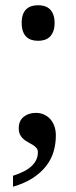

<svg xmlns="http://www.w3.org/2000/svg" viewBox="-20 -561 290 735"><path d="M193.8 -42Q193.8 -10.3 185.1 19.5Q176.3 49.3 156.5 74.7Q136.7 100.1 105.7 120.4Q74.7 140.6 29.8 153.8V111.8Q79.1 96.2 102.1 73.7Q125 51.3 125 22Q125 12.2 119.6 5.6Q114.3 -1 106 -6.1Q97.7 -11.2 88.4 -16.1Q79.1 -21 70.8 -27.8Q62.5 -34.7 57.1 -44.7Q51.8 -54.7 51.8 -69.8Q51.8 -98.6 70.6 -113.8Q89.4 -128.9 117.2 -128.9Q132.8 -128.9 146.5 -123.3Q160.2 -117.7 170.9 -106.7Q181.6 -95.7 187.7 -79.3Q193.8 -63 193.8 -42ZM63 -473.1Q63 -492.7 67.9 -505.6Q72.8 -518.6 81.3 -526.4Q89.8 -534.2 101.3 -537.6Q112.8 -541 126 -541Q138.7 -541 150.1 -537.6Q161.6 -534.2 170.2 -526.4Q178.7 -518.6 183.8 -505.6Q189 -492.7 189 -473.1Q189 -454.1 183.8 -440.9Q178.7 -427.7 170.2 -419.7Q161.6 -411.6 150.1 -408.2Q138.7 -404.8 126 -404.8Q112.8 -404.8 101.3 -408.2Q89.8 -411.6 81.3 -419.7Q72.8 -427.7 67.9 -440.9Q63 -454.1 63 -473.1Z"/></svg>

Font: Noto Serif Khmer
Style: Regular
Weight: 300
Designer: Danh Hong
Foundry: Danh Hong
Version: Version 1.00 June 24, 2012, initial release